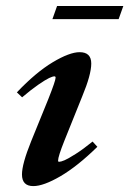

<svg xmlns="http://www.w3.org/2000/svg" viewBox="-20 -613 434 644"><path d="M155.8 -548.8 171.4 -592.8H393.6L377.9 -548.8ZM91.8 11.2Q53.7 11.2 53.7 -27.8Q53.7 -63 84.5 -139.2L142.1 -280.8Q166.5 -342.3 166.5 -352.5Q166.5 -356.9 162.6 -356.9Q156.7 -356.9 144.8 -351.3Q132.8 -345.7 108.4 -328.9Q84 -312 54.2 -286.6L36.6 -303.2Q100.1 -370.1 156.7 -404.1Q213.4 -438 247.1 -438Q286.1 -438 286.1 -399.9Q286.1 -362.8 255.9 -290L195.8 -140.6Q174.8 -87.9 174.8 -74.2Q174.8 -70.3 178.2 -70.3Q184.1 -70.3 196.3 -75.4Q208.5 -80.6 233.9 -96.7Q259.3 -112.8 290.5 -138.2L306.6 -120.6Q239.7 -55.2 182.9 -22Q126 11.2 91.8 11.2Z"/></svg>

Font: Elstob 14pt
Style: Bold Italic
Weight: 700
Italic angle: -20°
Designer: Peter S. Baker
Version: Version 1.015